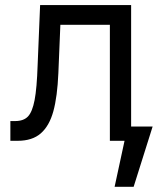

<svg xmlns="http://www.w3.org/2000/svg" viewBox="-20 -550 649 750"><path d="M20.5 -77.1H39.1Q72.3 -77.1 89.4 -95.2Q106.4 -113.3 115.2 -159.2Q124 -205.1 127 -295.9L136.7 -530.3H492.2V0H409.2V-453.1H215.8L208 -264.6Q204.1 -172.9 188.5 -115.7Q172.9 -58.6 139.6 -29.3Q106.4 0 48.8 0H20.5ZM502 179.7H427.7L478.5 -55.7H576.2Z"/></svg>

Font: WEMIX Pretendard Variable
Style: Regular
Weight: 400
Designer: Base glyphs from Inter by Rasmus Andersson; Hangeul glyphs from Noto Sans CJK(Source Han Sans) by Jang Soo-young and Kan
Foundry: Kil Hyung-jin
Version: Version 1.000;Glyphs 3.2 (3208)